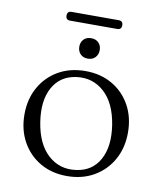

<svg xmlns="http://www.w3.org/2000/svg" viewBox="-83 -797 739 875"><g transform="rotate(10 286.5 -360.0)"><path d="M287.5 -475Q357.5 -475 411.2 -444Q465 -413 495.5 -358Q526 -303 526 -232Q526 -161.5 495.5 -106.8Q465 -52 410.8 -20.5Q356.5 11 285.5 11Q215.5 11 161.8 -20.2Q108 -51.5 77.5 -106.5Q47 -161.5 47 -232.5Q47 -303 77.5 -357.8Q108 -412.5 162.2 -443.8Q216.5 -475 287.5 -475ZM322.5 -23.5Q396 -33 430 -95Q464 -157 449 -254Q433.5 -353 379.5 -402Q325.5 -451 250.5 -441Q177 -431 143 -369.2Q109 -307.5 124 -210.5Q139.5 -111 193.5 -62Q247.5 -13 322.5 -23.5ZM287 -532.5Q265 -532.5 252.2 -546Q239.5 -559.5 239.5 -580Q239.5 -600.5 252.2 -613.8Q265 -627 287 -627Q308.5 -627 321.2 -613.8Q334 -600.5 334 -580Q334 -559.5 321.2 -546Q308.5 -532.5 287 -532.5ZM157.5 -709Q157.5 -729.5 177.5 -729.5H395.5Q415.5 -729.5 415.5 -709Q415.5 -689 395.5 -689H177.5Q157.5 -689 157.5 -709Z"/></g></svg>

Font: Fraunces 9pt Light
Style: Regular
Weight: 300
Version: Version 1.000;[0bf87f6ff]